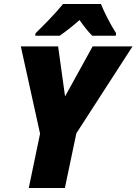

<svg xmlns="http://www.w3.org/2000/svg" viewBox="-20 -948 688 968"><path d="M159 -780 158 -768H281C313 -790 347 -817 381 -847C398 -822 426 -786 445 -768H564L565 -781C539 -821 505 -886 489 -928H298C260 -881 203 -823 159 -780ZM125 0H307L365 -276L648 -714H447L308 -462L273 -714H85L182 -274Z"/></svg>

Font: Noto Sans SemiCondensed Black
Style: Italic
Weight: 900
Width: 4
Italic angle: -12°
Designer: Monotype Design Team
Foundry: Monotype Imaging Inc.
Version: Version 2.013